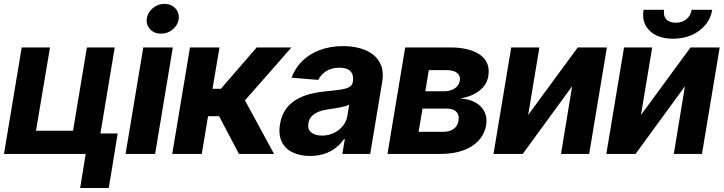

<svg xmlns="http://www.w3.org/2000/svg" viewBox="-22 -789 3708 984"><path d="M566 -545.9 475.2 0H-1.6L89.3 -545.9H234.2L162.5 -119.1H352.3L423.4 -545.9ZM581.2 -105.1 535.4 174.6H388.8L434.3 -105.1Z M621.5 0 712.3 -545.9H863.7L772.9 0ZM803.1 -616.6Q769.5 -616.1 748 -638.7Q726.5 -661.2 730.1 -692.6Q734.1 -724.5 760.6 -746.8Q787.1 -769.1 820.7 -769.1Q854.7 -769.1 875.9 -746.8Q897.2 -724.5 894.1 -692.6Q890.1 -661.2 863.8 -638.7Q837.4 -616.1 803.1 -616.6Z M860.7 0 951.6 -545.9H1102.9L1067 -333.8H1109.8L1293.6 -545.9H1471.7L1233.4 -274.6L1382.6 0H1202.7L1100.8 -193.6H1044.3L1012.1 0Z M1567.5 10.4Q1515.7 10.1 1477.7 -8.1Q1439.6 -26.3 1422 -62.5Q1404.4 -98.8 1413 -152.3Q1420.7 -198 1442.4 -228.7Q1464.2 -259.3 1496.1 -278.2Q1528 -297.2 1566.4 -306.9Q1604.8 -316.7 1646 -320.7Q1693.8 -325.3 1723.6 -329.8Q1753.3 -334.4 1768.4 -343.2Q1783.5 -352 1786.6 -369.3V-371.7Q1791.7 -405.2 1774.2 -423.5Q1756.6 -441.9 1718.1 -442.2Q1677.8 -441.9 1649.8 -424.3Q1621.8 -406.6 1609.3 -379.5L1472.2 -390.8Q1490.4 -440.6 1527.8 -477Q1565.1 -513.3 1618.2 -533Q1671.3 -552.7 1736.6 -552.7Q1782 -552.7 1821.6 -542.1Q1861.1 -531.4 1890 -509.1Q1918.9 -486.7 1932 -451.7Q1945 -416.7 1936.6 -368.2L1875.3 0H1732.5L1745.2 -76H1740.9Q1723.5 -50.5 1698.4 -31.1Q1673.3 -11.7 1640.7 -0.8Q1608 10.1 1567.5 10.4ZM1628.2 -94.1Q1661.3 -94.1 1689 -107.5Q1716.7 -120.9 1735.1 -143.7Q1753.5 -166.5 1758.3 -194.9L1767.5 -252.7Q1760.3 -248.4 1747.2 -244.8Q1734.1 -241.1 1718.3 -238.1Q1702.5 -235.1 1687 -232.8Q1671.4 -230.6 1659.1 -228.5Q1631.7 -224.7 1610.3 -216.1Q1588.9 -207.4 1575.4 -193.1Q1561.9 -178.8 1558.5 -157.4Q1553.3 -126.6 1573.1 -110.4Q1592.9 -94.1 1628.2 -94.1Z M1963.8 0 2054.6 -545.9H2286.6Q2387.2 -545.4 2439.7 -507.1Q2492.3 -468.8 2480.4 -398Q2473.2 -353.8 2435.1 -324.3Q2397 -294.8 2337.4 -284.2Q2385.8 -281 2417.2 -262.3Q2448.5 -243.6 2462 -214.1Q2475.5 -184.6 2469.6 -148.8Q2457.7 -79.1 2395.9 -39.6Q2334.1 0 2231.7 0ZM2123.3 -113.5H2250.3Q2282.5 -113.3 2303.1 -128.5Q2323.7 -143.7 2327.6 -169.7Q2332.9 -198.9 2317.4 -215.7Q2302 -232.4 2270.4 -232.4H2143.5ZM2157.7 -321.1H2252.6Q2275.2 -321.3 2292.6 -327.9Q2310 -334.5 2320.9 -346.7Q2331.9 -358.9 2334.5 -375.8Q2338.5 -401.1 2320.5 -415.3Q2302.5 -429.5 2267.5 -429.5H2175.5Z M2684.8 -199.6 2938.9 -545.9H3088.3L2997.5 0H2853.1L2910.2 -346.9L2657 0H2507.2L2598 -545.9H2742.4Z M3262.9 -199.6 3517 -545.9H3666.4L3575.6 0H3431.2L3488.3 -346.9L3235.2 0H3085.4L3176.2 -545.9H3320.5ZM3427.9 -590.6Q3349.6 -590.6 3307.5 -631.6Q3265.3 -672.6 3276.3 -738.7H3381.3Q3376.5 -708.4 3392.5 -690.4Q3408.6 -672.5 3441.4 -672.5Q3473.6 -672.5 3495.7 -690.4Q3517.7 -708.4 3522.6 -738.7H3628.2Q3621 -694.7 3593.2 -661.4Q3565.4 -628.1 3522.9 -609.4Q3480.4 -590.6 3427.9 -590.6Z"/></svg>

Font: Inter Tight
Style: Italic
Weight: 400
Italic angle: -9.39999°
Designer: Rasmus Andersson
Foundry: rsms
Version: Version 3.002